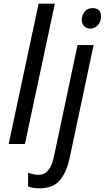

<svg xmlns="http://www.w3.org/2000/svg" viewBox="-20 -780 567 1040"><path d="M27 0 189 -760H277L115 0ZM470 -625Q450 -625 436.5 -637.5Q423 -650 423 -672Q423 -698 438.5 -717Q454 -736 482 -736Q527 -736 527 -691Q527 -660 509 -642.5Q491 -625 470 -625ZM194 240Q157 240 132 230V156Q144 160 159 163.5Q174 167 190 167Q251 167 272 69L400 -536H487L357 77Q341 152 304.5 196Q268 240 194 240Z"/></svg>

Font: Manna Sans
Style: Italic
Weight: 400
Italic angle: -12°
Designer: Monotype Design Team
Foundry: Monotype Imaging Inc.
Version: Version 2.001.1; ttfautohint (v1.8.2)